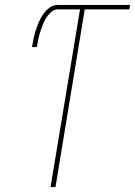

<svg xmlns="http://www.w3.org/2000/svg" viewBox="-20 -755 545 775"><path d="M184 0 303 -717H212Q198 -717 185.5 -705.5Q173 -694 165 -680.5Q157 -667 151.5 -652.5Q146 -638 141.5 -623.5Q137 -609 134 -594.5Q131 -580 129 -565H109Q112 -582 115.5 -599Q119 -616 124.5 -633Q130 -650 137 -666.5Q144 -683 154.5 -698Q165 -713 180 -724Q195 -735 212 -735H505L502 -717H322L204 0Z"/></svg>

Font: Iosevka Curly Thin Oblique
Style: Regular
Weight: 100
Italic angle: -9°
Monospace: yes
Designer: Belleve Invis
Foundry: Belleve Invis
Version: Version 11.1.0; ttfautohint (v1.8.3)